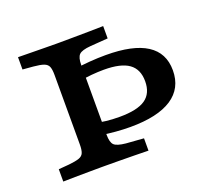

<svg xmlns="http://www.w3.org/2000/svg" viewBox="-102 -699 903 827"><g transform="rotate(-20 349.5 -285.5)"><path d="M229.9 -568.5H239.2H246.2Q273.9 -568.5 310 -569Q346.1 -569.4 382.3 -569.8Q418.6 -570.2 445.8 -571V-514.5L364.9 -508.5Q324.8 -505.3 312.2 -492.6Q299.6 -479.9 299.6 -445.2V-369.4H177V-445.2Q177 -469.8 171.8 -482.8Q166.6 -495.7 150.8 -501.5Q135 -507.3 103.7 -510.1L55.3 -514.1V-570.5Q77.7 -570.2 109.6 -569.8Q141.5 -569.4 173.6 -569Q205.7 -568.5 229.9 -568.5ZM408 -122.3Q376.6 -122.3 342.1 -125.1Q307.5 -128 273.1 -133.2V-190Q290.4 -185.9 317.5 -182.5Q344.6 -179.2 379.7 -179.2Q460.5 -179.2 497.6 -204.9Q534.6 -230.6 534.6 -286.2Q534.6 -341.1 498.2 -367.2Q461.8 -393.4 384 -393.4Q357.7 -393.4 327 -390.7Q296.3 -388.1 273.1 -382.5V-439Q301.7 -444.2 339.3 -447Q376.9 -449.9 413 -449.9Q537.8 -449.9 600.3 -409.8Q662.9 -369.7 662.9 -289.6Q662.9 -207.3 598.1 -164.8Q533.2 -122.3 408 -122.3ZM177 -201.6V-369.4H299.6V-201.6ZM229.9 -2.4Q205.7 -2.4 173.6 -2Q141.5 -1.6 109.6 -1.4Q77.7 -1.2 55.3 -0.4V-56.9L103.7 -60.9Q135 -64.1 150.8 -69.7Q166.6 -75.3 171.8 -88.4Q177 -101.6 177 -125.8V-201.6H299.6V-125.8Q299.6 -91.1 312.2 -78.8Q324.8 -66.5 364.9 -62.5L445.8 -56.5V0Q418.6 -0.8 382.3 -1.2Q346.1 -1.6 310 -2Q273.9 -2.4 246.2 -2.4H239.2Z"/></g></svg>

Font: Playfair 5pt SemiExpanded Light
Style: Regular
Weight: 300
Width: 6
Designer: Claus Eggers Sørensen
Foundry: Claus Eggers Sørensen
Version: Version 2.203